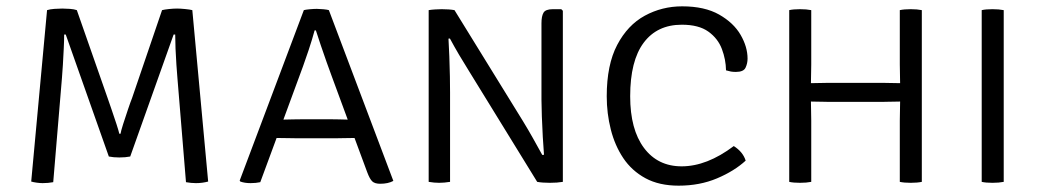

<svg xmlns="http://www.w3.org/2000/svg" viewBox="-20 -574 3284 606"><path d="M128.5 -542Q138 -545 151.8 -546Q165.5 -547 176.5 -547Q187.5 -547 200.8 -546Q214 -545 222.5 -542L319.5 -265Q324 -252.5 332.2 -228.2Q340.5 -204 347.8 -181.8Q355 -159.5 356.5 -152H360.5Q361.5 -159.5 368.5 -181.8Q375.5 -204 383.8 -228.2Q392 -252.5 397 -265L491.5 -542Q499 -544 513.2 -545.5Q527.5 -547 539 -547Q549 -547 564.2 -545.5Q579.5 -544 587 -542L637 -1Q618.5 4 598.5 4Q583.5 4 567 1L540 -327.5Q538.5 -344.5 536.8 -369.8Q535 -395 534 -420.5Q533 -446 533 -465H528L391 -80Q376 -77 356.5 -77Q338 -77 323.5 -80L187.5 -465H182.5Q182.5 -446 181.2 -420.5Q180 -395 178.5 -369.8Q177 -344.5 175.5 -327.5L148 1Q132 4 114.5 4Q106 4 95.5 2.5Q85 1 78.5 -1Z M920.5 -137.5Q917.5 -137.5 904.2 -137.8Q891 -138 875.8 -138.2Q860.5 -138.5 853 -138.5L801.5 1Q788 4 771 4Q752 4 738.5 -1L736.5 -4L939 -542Q944 -543.5 957.5 -544.8Q971 -546 980 -546Q988 -546 1001 -544.8Q1014 -543.5 1018 -542L1221.5 -3Q1205 6 1180 6Q1163 6 1155 -1.5Q1147 -9 1139 -30.5L1099 -138.5Q1092.5 -138.5 1078.5 -138.2Q1064.5 -138 1052 -137.8Q1039.5 -137.5 1037 -137.5ZM936.5 -365 874.5 -196.5Q885 -197 905.5 -197.2Q926 -197.5 930 -197.5H1028.5Q1032 -197.5 1049.8 -197.2Q1067.5 -197 1077.5 -196.5L1027 -333.5Q1020 -352 1010.8 -378.2Q1001.5 -404.5 992.5 -431Q983.5 -457.5 977 -478H973Q965 -448.5 954 -415.5Q943 -382.5 936.5 -365Z M1461 -348.5Q1444 -375.5 1429 -401Q1414 -426.5 1400 -452.5L1395.5 -452Q1397 -428 1398.2 -395.5Q1399.5 -363 1400 -332.2Q1400.5 -301.5 1400.5 -282V0Q1381.5 3 1366 3Q1350.5 3 1333 0V-542Q1341.5 -543.5 1353 -544.2Q1364.5 -545 1374 -545Q1398 -545 1414.5 -542L1631 -191Q1647.5 -164 1662.5 -137.2Q1677.5 -110.5 1691.5 -85L1697 -85.5Q1695 -108.5 1693.2 -141.5Q1691.5 -174.5 1690.2 -206.8Q1689 -239 1689 -259V-500.5Q1689 -523 1695.5 -534Q1702 -545 1725 -545H1751.5L1756.5 -540V0Q1739 3 1715.5 3Q1691.5 3 1675.5 0Z M2271.5 -352Q2271 -386 2258.5 -419.2Q2246 -452.5 2215.8 -474.2Q2185.5 -496 2132 -496Q2054 -496 2011.5 -439Q1969 -382 1969 -270Q1969 -165.5 2012.5 -107.2Q2056 -49 2131.5 -49Q2211 -49 2296 -113Q2325 -94.5 2333.5 -67Q2297.5 -34 2243 -11Q2188.5 12 2122 12Q2060.5 12 2017.2 -11.5Q1974 -35 1947.2 -75Q1920.5 -115 1907.8 -165.5Q1895 -216 1895 -270Q1895 -369.5 1928 -432.2Q1961 -495 2015.2 -524.5Q2069.5 -554 2133 -554Q2204 -554 2249.8 -528Q2295.5 -502 2317.5 -464Q2339.5 -426 2339.5 -389Q2339.5 -374 2333.2 -360.5Q2327 -347 2302.5 -347Q2293.5 -347 2286.8 -348.2Q2280 -349.5 2271.5 -352Z M2540.5 0Q2525.5 3 2505 3Q2484 3 2471 0V-542Q2484 -545 2505 -545Q2525.5 -545 2540.5 -542V-370.5Q2540.5 -353 2540 -340Q2539.5 -327 2539.5 -311.5Q2543 -311.5 2555 -311.8Q2567 -312 2578.8 -312.2Q2590.5 -312.5 2593.5 -312.5H2767Q2770 -312.5 2781.8 -312.2Q2793.5 -312 2805.5 -311.8Q2817.5 -311.5 2821 -311.5Q2821 -327 2820.5 -340Q2820 -353 2820 -370.5V-542Q2833.5 -545 2854.5 -545Q2875 -545 2889.5 -542V0Q2875 3 2854.5 3Q2833.5 3 2820 0V-193.5Q2820 -210.5 2820.5 -223.8Q2821 -237 2821 -253.5Q2817.5 -253.5 2805.5 -253.2Q2793.5 -253 2781.8 -252.8Q2770 -252.5 2767 -252.5H2593.5Q2590.5 -252.5 2578.8 -252.8Q2567 -253 2555 -253.2Q2543 -253.5 2539.5 -253.5Q2539.5 -237 2540 -223.8Q2540.5 -210.5 2540.5 -193.5Z M3078.5 -542Q3091.5 -545 3112.5 -545Q3133 -545 3148 -542V0Q3133 3 3112.5 3Q3091.5 3 3078.5 0Z"/></svg>

Font: Signika Negative SC Light
Style: Regular
Weight: 300
Designer: Anna Giedryś
Foundry: Anna Giedryś
Version: Version 2.000; ttfautohint (v1.8.3) -l 8 -r 50 -G 200 -x 9 -